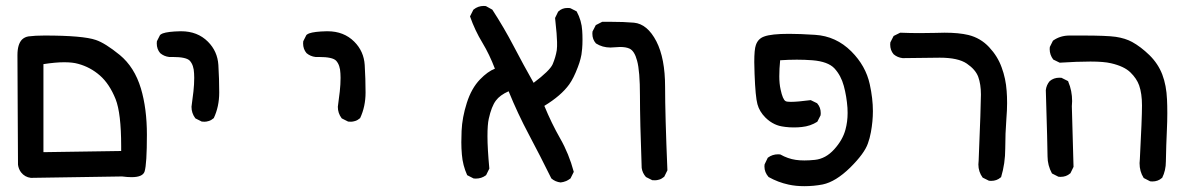

<svg xmlns="http://www.w3.org/2000/svg" viewBox="-20 -493 4040 656"><path d="M39.6 -304.7Q39.6 -341.8 55.2 -357.9Q64.5 -366.7 77.6 -368.7Q100.1 -371.6 131.8 -371.6Q263.7 -371.6 307.6 -356.4Q339.4 -345.7 389.2 -305.2Q439.5 -263.7 461.4 -190.9Q481.9 -122.1 481.9 -32.7Q481.9 66.9 474.1 92.8Q467.8 112.3 429.7 112.3Q415.5 112.3 397 109.9L85.9 114.7H85.4Q64.9 112.3 51.8 95.7Q43.5 84.5 41.5 69.8Q41.5 69.3 40.5 -116.9Q39.6 -303.2 39.6 -304.7ZM247.1 -274.9Q228.5 -280.3 199.2 -280.3Q169.9 -280.3 128.4 -273.9V26.9L394 22.9Q394 14.6 394 6.8Q394 -106 375 -154.3Q354 -206.5 321.3 -235.1Q288.6 -263.7 247.1 -274.9Z M634.3 -127.9V-128.4Q638.2 -155.8 640.9 -180.4Q643.6 -205.1 643.6 -227.1Q643.6 -234.4 643.1 -242.2Q642.1 -270.5 628.4 -285.6Q616.2 -298.3 570.3 -298.3Q564.9 -298.3 558.1 -298.3Q540.5 -300.3 527.3 -311.5Q515.6 -325.2 515.6 -344.7Q515.6 -347.7 516.1 -352.1L526.9 -373.5Q531.2 -377 536.1 -378.9Q553.7 -385.3 596.2 -386.2Q597.7 -386.2 599.1 -386.2Q654.8 -386.2 690.4 -350.6Q723.1 -317.9 726.1 -271Q729 -223.6 729 -176.8Q729 -128.9 710.4 -89.4Q701.7 -82 693.4 -79.6Q685.1 -77.1 679.4 -77.1Q673.8 -77.1 669.4 -77.6L647.9 -88.4L647 -89.4Q634.3 -106.4 634.3 -127.9Z M1134.3 -127.9V-128.4Q1138.2 -155.8 1140.9 -180.4Q1143.6 -205.1 1143.6 -227.1Q1143.6 -234.4 1143.1 -242.2Q1142.1 -270.5 1128.4 -285.6Q1116.2 -298.3 1070.3 -298.3Q1064.9 -298.3 1058.1 -298.3Q1040.5 -300.3 1027.3 -311.5Q1015.6 -325.2 1015.6 -344.7Q1015.6 -347.7 1016.1 -352.1L1026.9 -373.5Q1031.2 -377 1036.1 -378.9Q1053.7 -385.3 1096.2 -386.2Q1097.7 -386.2 1099.1 -386.2Q1154.8 -386.2 1190.4 -350.6Q1223.1 -317.9 1226.1 -271Q1229 -223.6 1229 -176.8Q1229 -128.9 1210.4 -89.4Q1201.7 -82 1193.4 -79.6Q1185.1 -77.1 1179.4 -77.1Q1173.8 -77.1 1169.4 -77.6L1147.9 -88.4L1147 -89.4Q1134.3 -106.4 1134.3 -127.9Z M1651.9 83 1641.1 105 1640.1 106Q1625 117.2 1605.5 117.2Q1602.5 117.2 1598.1 116.7L1576.2 105.5Q1561 71.8 1558.1 35.2Q1556.2 13.7 1556.2 -7.1Q1556.2 -27.8 1557.1 -45.9Q1559.1 -91.8 1575 -141.6Q1590.8 -191.4 1620.1 -221.7Q1646.5 -249 1670.9 -258.3Q1652.3 -307.1 1628.4 -346.7Q1602.5 -389.2 1585.9 -437L1597.2 -459.5L1598.1 -460.4Q1613.3 -472.7 1632.8 -472.7Q1636.2 -472.7 1640.1 -472.2L1662.1 -460Q1702.1 -398.4 1735.1 -335.2Q1768.1 -272 1803.2 -210Q1858.4 -251.5 1868.2 -273.4Q1878.4 -297.4 1882.3 -321.3Q1883.3 -328.1 1883.3 -334.7Q1883.3 -341.3 1883.3 -349.6Q1883.3 -357.9 1881.6 -379.9Q1879.9 -401.9 1876.5 -431.6L1887.2 -453.6L1888.2 -454.1Q1900.4 -465.8 1918.9 -465.8Q1926.8 -465.8 1929.2 -464.8L1950.2 -454.1Q1967.3 -422.4 1969.2 -388.2Q1970.2 -374.5 1970.2 -357.4Q1970.2 -340.3 1969 -326.7Q1967.8 -313 1966.6 -306.4Q1965.3 -299.8 1963.6 -292.7Q1961.9 -285.6 1959.5 -278.3Q1957 -271 1954.1 -263.2Q1939.9 -225.6 1924.8 -204.6Q1897 -166 1839.8 -131.3Q1864.3 -71.8 1894 -19.8Q1923.8 32.2 1940.4 94.2L1929.2 116.7Q1920.4 123 1914.6 125.5Q1904.8 129.4 1895.5 130.4Q1877.4 128.4 1863.8 116.7Q1826.2 40.5 1787.4 -32.5Q1748.5 -105.5 1717.8 -181.2Q1688 -168 1674.3 -149.4Q1659.2 -129.4 1649.9 -86.9Q1645.5 -67.9 1645.5 -27.1Q1645.5 13.7 1651.9 83Z M2172.4 80.1Q2166.5 -81.1 2166.5 -165.8Q2166.5 -250.5 2156.7 -285.6Q2147.9 -319.3 2130.4 -327.1Q2118.2 -332.5 2098.6 -332.5Q2089.8 -332.5 2081.3 -331.5Q2072.8 -330.6 2065.9 -330.6Q2038.1 -330.6 2016.1 -344.7Q2003.9 -358.4 2003.9 -377.9Q2003.9 -380.9 2004.4 -385.3L2015.6 -407.2L2037.6 -418.5Q2051.8 -418.5 2066.4 -418.5Q2111.3 -418.5 2146 -415.5Q2191.9 -411.1 2222.7 -351.6Q2252.4 -293.5 2252.4 -196.3Q2252.4 -100.6 2260.3 88.9L2249.5 110.8Q2240.7 118.2 2232.4 120.6Q2224.1 123 2218.5 123Q2212.9 123 2208.5 122.6L2187 111.8Q2174.8 98.1 2172.4 80.6Z M2591.8 75.7Q2591.8 72.8 2592.3 68.8L2603 46.4L2604 45.4Q2619.1 34.2 2638.7 34.2Q2641.6 34.2 2646 34.7Q2671.9 49.3 2698.7 53.2Q2711.9 55.2 2728.3 55.2Q2744.6 55.2 2764.2 53.2Q2801.3 49.3 2830.3 17.1Q2859.4 -15.1 2868.7 -50.3Q2876 -77.1 2876 -106.9Q2876 -115.7 2875.5 -124.5Q2872.6 -164.1 2863 -199.5Q2853.5 -234.9 2831.1 -259.3Q2809.1 -282.7 2755.9 -287.1Q2730 -289.1 2702.4 -289.1Q2674.8 -289.1 2645.5 -287.1Q2642.6 -257.8 2642.6 -232.4Q2642.6 -207 2647 -187.5Q2654.3 -152.8 2664.1 -147.5Q2668 -145 2682.1 -145Q2704.6 -145 2750 -150.9L2772 -140.1L2772.5 -139.2Q2784.2 -126 2784.2 -106.4Q2784.2 -103.5 2783.7 -99.1L2772.5 -77.1Q2749 -62 2719.7 -59.1Q2707.5 -57.6 2692.4 -57.6Q2677.2 -57.6 2663.6 -59.3Q2649.9 -61 2642.1 -63.2Q2634.3 -65.4 2627 -68.8Q2609.9 -76.7 2595.2 -91.3Q2574.7 -111.8 2567.9 -137Q2561 -162.1 2558.1 -240.2Q2557.1 -262.7 2557.1 -280.8Q2557.1 -324.2 2562.5 -338.9Q2569.8 -360.8 2590.8 -368.2Q2615.2 -377.4 2675.8 -377.4Q2712.9 -377.4 2764.6 -374Q2836.4 -369.6 2888.7 -317.4Q2938 -268.1 2951.7 -205.1Q2962.4 -156.2 2962.4 -113.3Q2962.4 -78.6 2955.6 -41.5Q2951.7 -20 2945.3 -2.9Q2933.6 31.2 2884.8 79.6Q2835.4 127.9 2791 137.2Q2760.7 143.1 2728 143.1Q2698.7 143.1 2674.3 137.7Q2638.2 129.9 2606 111.8Q2591.8 95.7 2591.8 75.7Z M3190.9 -295.9Q3149.9 -295.9 3064.5 -294.4H3064Q3046.4 -296.4 3033.2 -307.6Q3021.5 -321.3 3021.5 -340.8Q3021.5 -343.8 3022 -348.1L3033.2 -370.1L3055.7 -381.3Q3090.3 -379.9 3121.8 -379.9Q3153.3 -379.9 3174.3 -380.6Q3195.3 -381.3 3207.5 -381.3Q3255.9 -381.3 3288.6 -373.5Q3330.1 -363.3 3359.4 -332Q3388.7 -300.8 3402.3 -262.7Q3416.5 -224.6 3419.4 -182.1Q3420.9 -164.1 3420.9 -140.6Q3420.9 -117.2 3418.5 -87.4Q3414.6 -36.1 3414.6 14.2Q3414.6 65.4 3400.4 112.3L3398.9 113.3Q3385.7 125 3366.2 125Q3363.3 125 3358.9 124.5L3337.4 113.8Q3322.8 93.8 3322.8 68.8Q3322.8 62.5 3323.7 56.2Q3331.5 -133.8 3331.5 -169.9Q3331.5 -205.1 3322.3 -230.5Q3313 -255.4 3283.4 -275.6Q3253.9 -295.9 3190.9 -295.9Z M3873.5 64.5Q3873.5 57.6 3874.5 50.3Q3881.8 -88.4 3881.8 -132.8Q3881.8 -173.3 3872.1 -201.2Q3863.8 -224.6 3842.3 -245.6Q3820.8 -266.6 3775.9 -276.9Q3751.5 -282.7 3705.8 -282.7Q3660.2 -282.7 3600.6 -278.8L3578.6 -289.6Q3566.4 -305.7 3566.4 -325.2Q3566.4 -328.1 3566.9 -332.5L3577.6 -354L3579.1 -355Q3603 -371.6 3634.3 -371.6Q3637.2 -371.6 3640.6 -371.6Q3660.6 -371.6 3678.7 -371.6Q3760.7 -371.6 3792 -367.2Q3824.7 -362.3 3848.1 -349.6Q3877.4 -333.5 3907.2 -304.7Q3937 -275.4 3951.2 -238.3Q3965.3 -201.2 3967.3 -152.8Q3968.3 -133.8 3968.3 -106.2Q3968.3 -78.6 3966.8 -47.1Q3965.3 -15.6 3964.8 2.9Q3963.4 39.1 3963.4 58.6Q3963.4 89.4 3950.7 114.7L3949.7 115.2Q3936.5 127 3917 127Q3914.1 127 3909.7 126.5L3887.7 115.2L3887.2 114.3Q3873.5 92.8 3873.5 64.5ZM3553.2 -185.1Q3555.2 -202.6 3566.4 -215.8Q3580.1 -227.5 3599.6 -227.5Q3602.5 -227.5 3606.9 -227.1L3629.4 -215.8L3629.9 -213.9Q3643.1 -183.1 3643.1 -147.5Q3643.1 -138.7 3642.1 -129.9L3647.9 77.1L3637.2 99.1L3636.2 99.6Q3623 111.3 3603.5 111.3Q3600.6 111.3 3596.2 110.8L3574.2 99.6Q3559.1 71.8 3559.1 41.3Q3559.1 10.7 3553.2 -185.1Z"/></svg>

Font: Bakudai
Style: Medium
Weight: 500
Version: Version 1.48